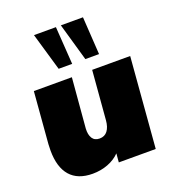

<svg xmlns="http://www.w3.org/2000/svg" viewBox="-139 -871 891 987"><g transform="rotate(-20 306.0 -377.5)"><path d="M587 -494 547 0H345L349 -48Q323 -21 284 -6Q245 9 200 9Q119 9 77.5 -38.5Q36 -86 36 -177Q36 -199 37 -211L60 -494H268L245 -222Q243 -188 255.5 -168.5Q268 -149 295 -149Q323 -149 338.5 -169.5Q354 -190 357 -226L379 -494ZM159 -764H279L293 -558H219ZM306 -764H427L440 -558H365Z"/></g></svg>

Font: Nunito Sans Heavy Heavy
Style: Italic
Weight: 400
Italic angle: -4.541°
Designer: Vernon Adams
Foundry: Vernon Adams
Version: Version 2.002